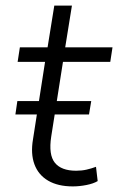

<svg xmlns="http://www.w3.org/2000/svg" viewBox="-20 -658 422 686"><path d="M240 8Q187 8 152 -12.5Q117 -33 103 -71Q89 -109 98 -161L141 -437H43L51 -489H150L174 -638H237L213 -489H382L374 -437H205L163 -170Q153 -105 176 -76.5Q199 -48 252 -48Q272 -48 289.5 -52Q307 -56 323 -62L329 -11Q314 -2 289 3Q264 8 240 8ZM35 -249 42 -297H306L298 -249Z"/></svg>

Font: Nunito Sans 10pt Light
Style: Italic
Weight: 300
Italic angle: -9°
Designer: Vernon Adams
Foundry: Vernon Adams
Version: Version 3.101;gftools[0.9.27]